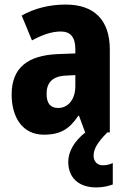

<svg xmlns="http://www.w3.org/2000/svg" viewBox="-20 -673 560 841"><path d="M390 9C390 -21 407 -49 450 -93H461V-456C461 -588 390 -653 268 -653C196 -653 130 -636 75 -605L120 -496C168 -522 208 -535 247 -535C289 -535 310 -509 310 -459V-439L232 -436C101 -430 31 -376 31 -259C31 -160 78 -83 172 -83C246 -83 285 -109 323 -166H326L353 -93H354C304 -54 279 -8 279 36C279 104 323 148 402 148C433 148 457 141 474 135V41C464 46 449 51 430 51C406 51 390 34 390 9ZM271 -342 310 -344V-296C310 -237 278 -200 235 -200C203 -200 184 -218 184 -262C184 -311 210 -340 271 -342Z"/></svg>

Font: Noto Sans Kannada UI Condensed ExtraBold
Style: Regular
Weight: 800
Width: 3
Designer: Jelle Bosma - Monotype Design Team
Foundry: Monotype Imaging Inc.
Version: Version 2.005